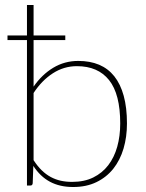

<svg xmlns="http://www.w3.org/2000/svg" viewBox="-20 -743 586 769"><path d="M114.5 -101.5Q130 -77.5 147 -61Q164 -44.5 183 -34.2Q202 -24 223.2 -19.2Q244.5 -14.5 269 -14.5Q317.5 -14.5 353.5 -32.2Q389.5 -50 413.5 -81.2Q437.5 -112.5 449.5 -155.2Q461.5 -198 461.5 -248.5Q461.5 -366 417 -422Q372.5 -478 288 -478Q236 -478 191.8 -449.5Q147.5 -421 114.5 -370.5ZM114.5 -396Q147.5 -444 193 -471.5Q238.5 -499 293.5 -499Q340.5 -499 376.8 -483.8Q413 -468.5 437.8 -437.5Q462.5 -406.5 475.5 -359.2Q488.5 -312 488.5 -248.5Q488.5 -194.5 474.8 -148Q461 -101.5 433.8 -67.2Q406.5 -33 366.2 -13.5Q326 6 273 6Q219.5 6 180.2 -15Q141 -36 113.5 -78.5L111 -9Q110.5 -5.5 108.8 -2.8Q107 0 102 0H88V-582.5H10V-601H88V-723H114.5V-601H241.5V-582.5H114.5Z"/></svg>

Font: Lato ExtraLight
Style: Regular
Weight: 275
Designer: Lukasz Dziedzic with Adam Twardoch and Botio Nikoltchev
Foundry: tyPoland Lukasz Dziedzic
Version: Version 2.015; 2015-08-06; http://www.latofonts.com/